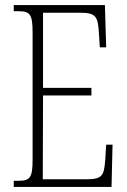

<svg xmlns="http://www.w3.org/2000/svg" viewBox="-20 -734 500 754"><path d="M34 0H418L422 -166H397L393 -102C388 -45 382 -30 320 -30H148L149 -359H339V-389H149V-684H294C358 -684 365 -670 369 -596L372 -548H397L392 -714H34V-690H51C98 -690 108 -679 108 -605V-108C108 -35 98 -24 51 -24H34Z"/></svg>

Font: Noto Serif Thai ExtraCondensed ExtraLight
Style: Regular
Weight: 200
Width: 2
Designer: Monotype Design Team
Foundry: Monotype Imaging Inc.
Version: Version 2.002